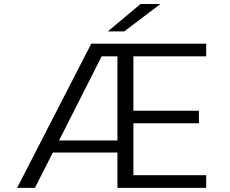

<svg xmlns="http://www.w3.org/2000/svg" viewBox="-20 -912 1115 932"><path d="M63 0 423 -700H981V-638.5H627.5V-374.5H945.5V-313.5H627.5V-61.5H981V0H550V-171.5H236.5L149.5 0ZM550 -638.5H473.5L266.5 -230H550ZM583 -759.5H503.5L662 -892.5H758.5Z"/></svg>

Font: Trispace SemiExpanded Light
Style: Regular
Weight: 300
Width: 6
Designer: Tyler Finck
Foundry: Etcetera Type Company
Version: Version 1.210; ttfautohint (v1.8.3)